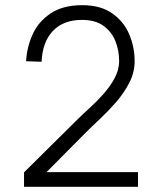

<svg xmlns="http://www.w3.org/2000/svg" viewBox="-20 -723 621 743"><path d="M141 -484 81 -486Q84 -541 106.5 -590.5Q129 -640 176.5 -671.5Q224 -703 298 -703Q369 -703 414 -671.5Q459 -640 480 -590.5Q501 -541 501 -486Q501 -443 480.5 -403Q460 -363 429 -327.5Q398 -292 366.5 -262.5Q335 -233 313 -211L160 -57H514V0H73V-56L279 -260Q296 -277 323 -301.5Q350 -326 377 -355.5Q404 -385 422.5 -418.5Q441 -452 441 -487Q441 -528 426.5 -564Q412 -600 380.5 -623Q349 -646 297 -646Q225 -646 184.5 -603Q144 -560 141 -484Z"/></svg>

Font: Haskoy Light
Style: Regular
Weight: 300
Designer: Ertekin Erdin
Foundry: Ertekin Erdin
Version: Version 2.000; ttfautohint (v1.8.4.7-5d5b)